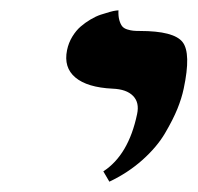

<svg xmlns="http://www.w3.org/2000/svg" viewBox="-20 -582 383 372"><path d="M191.9 -230 180.2 -250Q229 -281.7 245.6 -360.8Q250.5 -383.3 237.8 -396.2Q225.1 -409.2 198.2 -410.2Q148.9 -412.6 126 -431.9Q103 -451.2 109.9 -484.9Q112.8 -499 120.1 -511Q127.4 -522.9 136.2 -530.5Q145 -538.1 155.3 -544.2Q165.5 -550.3 175 -553.5Q184.6 -556.6 192.4 -558.8Q200.2 -561 204.6 -561.5L209.5 -562Q209 -550.8 211.2 -543Q213.4 -535.2 216.8 -531Q220.2 -526.9 226.8 -524.9Q233.4 -522.9 238.3 -522.5Q243.2 -522 251 -522Q316.9 -522 333.7 -500.5Q350.6 -479 335.9 -410.2Q332 -391.6 323.7 -371.1Q315.4 -350.6 299.8 -324Q284.2 -297.4 256.1 -272.2Q228 -247.1 191.9 -230Z"/></svg>

Font: Linux Libertine Slanted
Style: Semibold Slanted
Weight: 600
Designer: Philipp H. Poll
Foundry: Philipp H. Poll
Version: Version 5.1.1